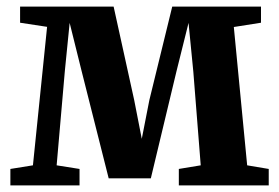

<svg xmlns="http://www.w3.org/2000/svg" viewBox="-20 -563 848 583"><path d="M11.5 0V-50L80 -61L123 -481.5L41 -494V-543H325L387.5 -259L410.5 -141.5L433.5 -259L503 -543H772.5V-494L690 -481L730.5 -61L796 -50V0H523V-50L589.5 -61L567 -345.5L552.5 -493.5L516 -347L438 -21.5H310L227.5 -348.5L191.5 -493.5L177 -348.5L152 -61L221.5 -50V0Z"/></svg>

Font: Merriweather 48pt
Style: Bold
Weight: 700
Version: Version 2.100